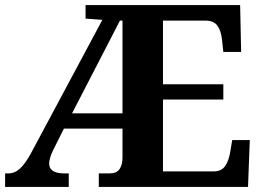

<svg xmlns="http://www.w3.org/2000/svg" viewBox="-20 -734 1033 754"><path d="M0 0V-53H12Q38 -53 58.5 -72Q79 -91 101 -131L382 -656L316 -661V-714H923L927 -530H857L852 -577Q848 -614 833.5 -633.5Q819 -653 788 -653H620V-403H857V-343H620V-61H820Q850 -61 864.5 -82.5Q879 -104 884 -137L892 -184H961L954 0H368V-53H410Q438 -53 449.5 -70Q461 -87 461 -113V-229H231L189 -145Q181 -129 177 -115Q173 -101 173 -92Q173 -53 233 -53H250V0ZM263 -289H461V-653H451Z"/></svg>

Font: Noto Serif NP Hmong
Style: Regular
Weight: 400
Designer: Dalton Maag Ltd
Foundry: Dalton Maag Ltd
Version: Version 1.001